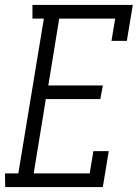

<svg xmlns="http://www.w3.org/2000/svg" viewBox="-42 -755 562 775"><path d="M-21 0 -22 -55H32L135 -680H89V-735H494L470 -590H408L423 -680H197L153 -410H373L363 -355H143L94 -55H320L335 -145H397L373 0Z"/></svg>

Font: Iosevka Curly Slab Light
Style: Italic
Weight: 300
Italic angle: -9°
Monospace: yes
Designer: Belleve Invis
Foundry: Belleve Invis
Version: Version 22.1.2; ttfautohint (v1.8.4)